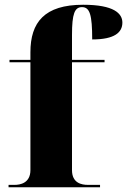

<svg xmlns="http://www.w3.org/2000/svg" viewBox="-20 -788 535 808"><path d="M16 0H401V-10H350C324 -10 283 -17 283 -72V-526H420V-536H283V-641C283 -730 294 -758 325 -758C358 -758 368 -726 368 -622C463 -622 495 -652 495 -693C495 -731 460 -768 330 -768C167 -768 108 -694 108 -568V-536H20V-526H108V-72C108 -17 64 -10 42 -10H16Z"/></svg>

Font: Noto Serif Display ExtraBold
Style: Regular
Weight: 800
Designer: Monotype Design Team
Foundry: Monotype Imaging Inc.
Version: Version 2.009